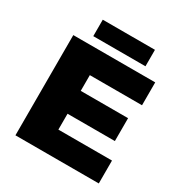

<svg xmlns="http://www.w3.org/2000/svg" viewBox="-198 -1017 1103 1163"><g transform="rotate(30 354.0 -435.5)"><path d="M76 -701V0H659V-160H284V-271H615V-431H284V-541H649V-701ZM184 -871V-756H549V-871Z"/></g></svg>

Font: Argentum Sans ExtraBold
Style: Regular
Weight: 800
Designer: Julieta Ulanovsky
Foundry: Julieta Ulanovsky
Version: Version 5.001;February 15, 2019;FontCreator 11.5.0.2425 64-b